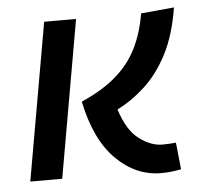

<svg xmlns="http://www.w3.org/2000/svg" viewBox="-44 -573 674 629"><g transform="rotate(-5 293.0 -258.5)"><path d="M461.4 9.8Q378.4 9.8 313.5 -54.9Q248.5 -119.6 222.7 -246.1Q293.5 -277.3 337.6 -315.9Q381.8 -354.5 406.2 -403.8Q430.7 -453.1 441.4 -517.1L550.3 -527.3Q536.1 -438 504.2 -376.2Q472.2 -314.5 428.7 -274.4Q385.3 -234.4 336.9 -210.4Q358.9 -140.6 397.5 -111.8Q436 -83 473.1 -83Q489.3 -83 498.3 -83.7Q507.3 -84.5 518.1 -85.4L527.3 2.9Q512.2 5.9 496.8 7.8Q481.4 9.8 461.4 9.8ZM31.7 0 122.6 -517.6H227.5L136.7 0Z"/></g></svg>

Font: Cascadia Code NF
Style: Italic
Weight: 400
Italic angle: -10°
Monospace: yes
Designer: Aaron Bell
Foundry: Saja Typeworks
Version: Version 2404.023; ttfautohint (v1.8.4)